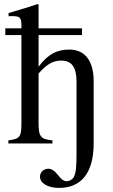

<svg xmlns="http://www.w3.org/2000/svg" viewBox="-20 -703 552 941"><path d="M439 -306C439 -405 396 -460 320 -460C257 -460 215 -437 169 -376V-531H382V-564H169V-680L164 -683C129 -671 106 -664 49 -647L22 -639V-623C25 -624 30 -624 34 -624C77 -624 85 -620 85 -577V-564H6V-531H85V-102C85 -32 79 -23 21 -15V0H237V-15C179 -21 169 -33 169 -102V-343C211 -390 240 -406 281 -406C330 -406 355 -375 355 -304V45C355 121 352 146 341 166C335 176 321 185 307 185C292 185 282 177 265 156C247 133 233 124 217 124C194 124 176 141 176 163C176 195 215 218 269 218C380 218 439 142 439 0Z"/></svg>

Font: STIX Math
Style: Regular
Weight: 400
Designer: MicroPress Inc., with final additions and corrections provided by Coen Hoffman, Elsevier (retired)
Version: Version 1.1.0